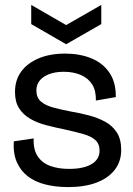

<svg xmlns="http://www.w3.org/2000/svg" viewBox="-20 -748 542 781"><path d="M257 13Q207 13 165 2.5Q123 -8 93.5 -30.5Q64 -53 48.5 -88.5Q33 -124 36 -173L117 -185Q115 -141 132.5 -113.5Q150 -86 183 -73.5Q216 -61 261 -61Q320 -61 352.5 -80.5Q385 -100 385 -135Q385 -163 367.5 -178.5Q350 -194 318 -203Q286 -212 245 -221Q206 -229 169 -238.5Q132 -248 103.5 -264.5Q75 -281 58 -307Q41 -333 41 -374Q41 -422 66 -456.5Q91 -491 137 -510.5Q183 -530 245 -530Q304 -530 351 -511Q398 -492 425 -452.5Q452 -413 451 -353L370 -339Q371 -379 355 -404.5Q339 -430 309 -443Q279 -456 240 -456Q189 -456 158.5 -435.5Q128 -415 128 -380Q128 -351 146.5 -335Q165 -319 197 -310.5Q229 -302 270 -294Q306 -288 342 -278.5Q378 -269 407.5 -253Q437 -237 455 -209.5Q473 -182 473 -138Q473 -91 446.5 -57Q420 -23 372 -5Q324 13 257 13ZM107 -728 249 -646 392 -728V-650L249 -568L107 -650Z"/></svg>

Font: Bricolage Grotesque 72pt
Style: Regular
Weight: 400
Version: Version 1.001;gftools[0.9.33.dev8+g029e19f]